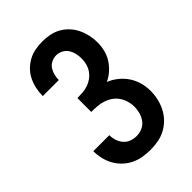

<svg xmlns="http://www.w3.org/2000/svg" viewBox="-221 -838 941 941"><g transform="rotate(-45 250.0 -367.5)"><path d="M252 8Q226 8 199.5 3.5Q173 -1 149.5 -12.5Q126 -24 106.5 -42.5Q87 -61 74 -84.5Q61 -108 55 -134Q49 -160 49 -186H160Q160 -167 166 -148.5Q172 -130 184.5 -115.5Q197 -101 215 -94.5Q233 -88 252 -88Q273 -88 292 -96.5Q311 -105 323 -121.5Q335 -138 340.5 -158Q346 -178 346 -198Q346 -218 340 -238Q334 -258 322.5 -274.5Q311 -291 294 -302.5Q277 -314 258 -320Q239 -326 218.5 -327.5Q198 -329 178 -329V-425Q196 -425 215 -426.5Q234 -428 251.5 -434Q269 -440 284 -451Q299 -462 309.5 -477Q320 -492 325 -510.5Q330 -529 330 -547Q330 -565 326 -582.5Q322 -600 312.5 -615Q303 -630 286.5 -638.5Q270 -647 253 -647Q236 -647 220 -639.5Q204 -632 194.5 -618Q185 -604 180.5 -587Q176 -570 176 -553Q176 -553 176 -553Q176 -553 176 -552H65Q65 -553 65 -553.5Q65 -554 65 -554Q65 -579 70.5 -604Q76 -629 87 -651.5Q98 -674 116 -692Q134 -710 156 -722Q178 -734 203 -738.5Q228 -743 253 -743Q278 -743 303.5 -738Q329 -733 351 -720.5Q373 -708 390.5 -689Q408 -670 419 -647Q430 -624 435.5 -599Q441 -574 441 -548Q441 -522 434.5 -496Q428 -470 414 -448Q400 -426 380 -408Q360 -390 336 -379Q363 -368 386 -349.5Q409 -331 425 -307Q441 -283 449 -254.5Q457 -226 457 -197Q457 -170 451 -143Q445 -116 432.5 -91.5Q420 -67 401 -47.5Q382 -28 358 -15Q334 -2 307 3Q280 8 252 8Z"/></g></svg>

Font: Iosevka Julsh Curly
Style: Bold
Weight: 700
Designer: Belleve Invis
Foundry: Belleve Invis
Version: Version 15.0.2; ttfautohint (v1.8.4)